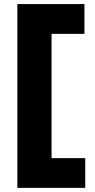

<svg xmlns="http://www.w3.org/2000/svg" viewBox="-20 -799 466 946"><path d="M65.5 126.5Q65.5 70 65.5 16.8Q65.5 -36.5 65.5 -104V-540Q65.5 -610.5 65.5 -665.5Q65.5 -720.5 65.5 -779H396V-632Q366.5 -632 332 -632Q297.5 -632 251 -632H156L234 -745.5Q234 -687.5 234 -632.2Q234 -577 234 -507V-137.5Q234 -70 234 -16.5Q234 37 234 93.5L169 -20H260.5Q299.5 -20 333.5 -20Q367.5 -20 400 -20V126.5Z"/></svg>

Font: Commissioner Thin ExtraBold
Style: Regular
Weight: 800
Version: Version 1.000